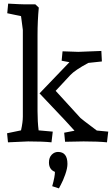

<svg xmlns="http://www.w3.org/2000/svg" viewBox="-20 -780 617 1059"><path d="M20 -707 25 -760Q97 -756 117 -756H175L194 -738Q187 -666 187 -585V-167Q187 -109 193 -61L271 -54L264 5Q215 0 135 0L24 5L19 -45L96 -61Q106 -106 106 -137V-615L96 -691ZM363 -437 320 -445 325 -497Q392 -494 412 -494L539 -499L542 -441L467 -433Q393 -393 368 -366L287 -279L424 -129Q426 -126 514 -60L577 -54L570 5Q521 0 441 0L339 2L334 -48L391 -59L340 -115L198 -265ZM250 116Q250 89 265 73.5Q280 58 300 58Q352 58 352 124Q352 148 340 182Q328 216 316 238L305 259L268 247Q283 194 283 168Q250 155 250 116Z"/></svg>

Font: Andada
Style: Regular
Weight: 400
Designer: Carolina Giovagnoli
Foundry: Carolina Giovagnoli
Version: Version 1.003